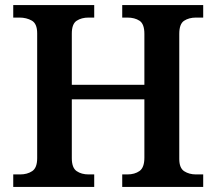

<svg xmlns="http://www.w3.org/2000/svg" viewBox="-20 -734 849 754"><path d="M32 0V-49H59Q87 -49 106.5 -62Q126 -75 126 -113V-603Q126 -641 105 -653Q84 -665 56 -665H32V-714H350V-665H328Q300 -665 281 -652.5Q262 -640 262 -602V-401H547V-601Q547 -640 528 -652.5Q509 -665 480 -665H460V-714H778V-665H750Q722 -665 703 -652.5Q684 -640 684 -601V-110Q684 -74 703.5 -61.5Q723 -49 750 -49H778V0H460V-49H480Q509 -49 528 -62.5Q547 -76 547 -115V-344H262V-113Q262 -75 281 -62Q300 -49 328 -49H350V0Z"/></svg>

Font: Noto Serif Myanmar SemiBold
Style: Regular
Weight: 600
Designer: Ben Mitchell and the Monotype Design Team
Foundry: Monotype Imaging Inc.
Version: Version 2.106; ttfautohint (v1.8.4.7-5d5b)